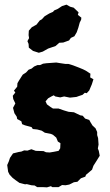

<svg xmlns="http://www.w3.org/2000/svg" viewBox="-20 -787 474 826"><path d="M64 0 47 -12 34 -22 21 -36 15 -48 11 -77 18 -93 23 -108 36 -127 60 -133 72 -135 84 -140 98 -139 115 -145 134 -138 167 -137 178 -132 194 -131 212 -134 232 -138 239 -149 240 -171 229 -178 222 -195 208 -207 199 -211 173 -216 159 -225 140 -230 121 -232 116 -240 87 -248 75 -253 72 -265 54 -275 52 -285 42 -300 36 -323 46 -342 37 -361 35 -375 46 -389 40 -397 54 -414 55 -429 62 -441 74 -460 78 -466 92 -475 103 -487 116 -492 127 -501 141 -507H152L165 -513L180 -515L222 -518L241 -515L261 -512H274L294 -506L320 -496L337 -489L349 -483L369 -470L368 -454L382 -446L375 -424L369 -410L364 -398L353 -386L345 -388L335 -379L317 -373L309 -370L281 -367L256 -372L239 -368L218 -372L211 -377L201 -372L187 -364L176 -351L182 -338L197 -327L208 -320H232L255 -312L275 -306L298 -304L325 -291L336 -289L346 -277L364 -271L370 -260L378 -247L391 -235L398 -219V-206L402 -193L404 -165L401 -148L405 -138L409 -117L396 -96L382 -74L376 -57L369 -51L350 -35L347 -27L328 -20L313 -5L298 -3L278 7L262 10L247 9L232 18H205L199 14L182 19L164 18H140L129 11L115 10L95 5L88 6ZM147 -560 122 -568 104 -582 103 -598 98 -610 105 -623 103 -636 104 -655 117 -670 137 -681 151 -699 160 -704 172 -717 192 -729 208 -736 213 -742 229 -749 247 -761 266 -767 282 -758 297 -754 318 -734 315 -723 330 -711 329 -702 323 -690 317 -668 310 -648 300 -631 285 -624 277 -613 252 -604 235 -603 219 -589 187 -578 164 -565Z"/></svg>

Font: Winky Rough
Style: Bold
Weight: 700
Designer: Simon Atzbach
Foundry: typofactur
Version: Version 1.206; ttfautohint (v1.8.4.7-5d5b)